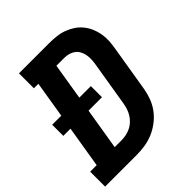

<svg xmlns="http://www.w3.org/2000/svg" viewBox="-201 -868 1001 1001"><g transform="rotate(-45 299.5 -367.5)"><path d="M-1 0V-110H47L85 -341H32V-423H99L132 -625H99V-735H323Q349 -735 375.5 -732Q402 -729 426 -720Q450 -711 470.5 -697.5Q491 -684 507 -664.5Q523 -645 533 -622Q543 -599 547.5 -573.5Q552 -548 550.5 -521.5Q549 -495 544 -468L503 -219Q498 -188 487 -158Q476 -128 456.5 -101.5Q437 -75 410 -54.5Q383 -34 353 -21.5Q323 -9 292 -4.5Q261 0 230 0ZM230 -110Q247 -110 264 -113.5Q281 -117 297 -124.5Q313 -132 326.5 -144.5Q340 -157 349.5 -172Q359 -187 364.5 -203.5Q370 -220 373 -237L414 -486Q417 -503 417.5 -520Q418 -537 415 -553Q412 -569 404.5 -583Q397 -597 384.5 -606.5Q372 -616 356 -620.5Q340 -625 323 -625H265L232 -423H317V-341H218L180 -110Z"/></g></svg>

Font: Iosevka Etoile XBdObl
Style: Regular
Weight: 800
Italic angle: -9°
Designer: Belleve Invis
Foundry: Belleve Invis
Version: Version 15.5.2; ttfautohint (v1.8.4)